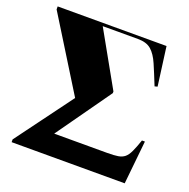

<svg xmlns="http://www.w3.org/2000/svg" viewBox="-129 -854 962 978"><g transform="rotate(20 351.5 -365.0)"><path d="M36 0V-15L263 -322L20 -714V-730H610L638 -520L623 -516Q597 -581 578 -625Q559 -669 533.5 -691.5Q508 -714 461 -714H270L435 -420V-411L225 -115H514Q549 -115 570.5 -118.5Q592 -122 606 -133.5Q620 -145 631.5 -169.5Q643 -194 657 -235H673L649 0Z"/></g></svg>

Font: Display Black
Style: Regular
Weight: 900
Designer: Latin by Veronika Burian and Jose Scaglione. Greek by Irene Vlachou. Cyrillic by Vera Evstafieva.
Foundry: TypeTogether
Version: Version 3.002